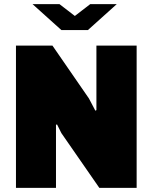

<svg xmlns="http://www.w3.org/2000/svg" viewBox="-20 -906 736 926"><path d="M409 -431 440 -372 445 -375V-686H639V0H459L276 -264L255 -306L250 -304V0H57V-686H233ZM341 -829 415 -886H543L404 -761H276L137 -886H267Z"/></svg>

Font: Chivo Black
Style: Regular
Weight: 900
Designer: Hector Gatti
Foundry: Omnibus-Type
Version: Version 1.007